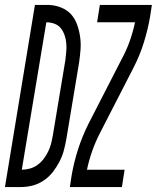

<svg xmlns="http://www.w3.org/2000/svg" viewBox="-62 -755 633 775"><path d="M-42 0 79 -735H136Q162 -734 186 -724Q210 -714 225.5 -696.5Q241 -679 249.5 -655Q258 -631 261.5 -605.5Q265 -580 263 -554Q261 -528 257 -501L206 -195Q202 -172 196 -149Q190 -126 178.5 -103.5Q167 -81 151.5 -61Q136 -41 114.5 -26.5Q93 -12 69.5 -6Q46 0 23 0ZM26 -70Q42 -70 58.5 -74.5Q75 -79 89.5 -89.5Q104 -100 114.5 -114Q125 -128 132.5 -143.5Q140 -159 144 -174.5Q148 -190 151 -207L202 -513Q204 -530 205.5 -547Q207 -564 205.5 -581Q204 -598 198.5 -613.5Q193 -629 183.5 -641Q174 -653 158.5 -659Q143 -665 125 -665ZM220 0 227 -46Q236 -99 253 -152Q270 -205 295 -255L430 -518Q449 -553 462 -590Q475 -627 483 -665H330L341 -735H551L544 -689Q535 -636 518.5 -583Q502 -530 476 -480L341 -217Q323 -182 310 -145Q297 -108 289 -70H441L430 0Z"/></svg>

Font: Iosevka Curly
Style: Italic
Weight: 400
Italic angle: -9°
Monospace: yes
Designer: Belleve Invis
Foundry: Belleve Invis
Version: Version 22.1.2; ttfautohint (v1.8.4)